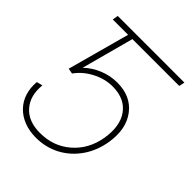

<svg xmlns="http://www.w3.org/2000/svg" viewBox="-160 -618 716 716"><g transform="rotate(45 198.0 -259.5)"><path d="M75.2 -255.9 53.7 -259.8 127 -528.3H395.5L390.6 -505.9H143.6L87.9 -298.8Q112.8 -323.2 147.2 -337.4Q181.6 -351.6 218.8 -351.6Q290 -351.6 327.6 -302.7Q365.2 -253.9 353.5 -175.8Q344.7 -120.1 315.9 -78.6Q287.1 -37.1 244.4 -14.4Q201.7 8.3 150.4 8.8Q114.3 8.8 86.2 -2.2Q58.1 -13.2 38.8 -33.2Q19.5 -53.2 10.7 -80.6Q2 -107.9 4.9 -140.6L28.3 -146.5Q22 -86.9 54.2 -50.5Q86.4 -14.2 147.5 -14.6Q217.3 -14.2 267.6 -57.6Q317.9 -101.1 330.1 -171.9Q341.8 -243.7 311.8 -285.9Q281.7 -328.1 218.8 -329.1Q177.2 -329.6 137.7 -309.1Q98.1 -288.6 75.2 -255.9ZM165 -528.3 161.1 -505.9H40L43.9 -528.3Z"/></g></svg>

Font: Inter 24pt Thin
Style: Italic
Weight: 250
Italic angle: -9.3988°
Version: Version 4.001;git-66647c0bb